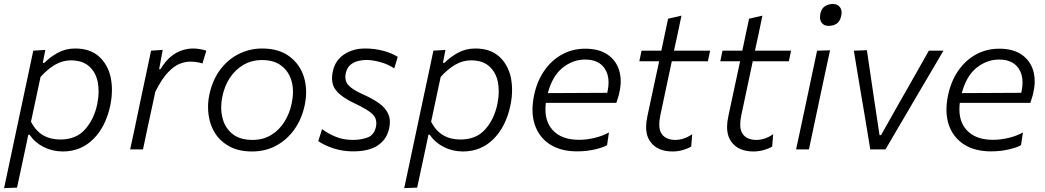

<svg xmlns="http://www.w3.org/2000/svg" viewBox="-22 -750 5249 964"><path d="M-1.5 194.5Q10 140 21.5 86.5Q32.5 33.5 45.5 -27L97 -269.5Q107 -316.5 119.5 -374.5Q131.5 -432.5 145 -495.5L205.5 -499.5L193 -434.5H200.5Q228 -462.5 267.5 -484.5Q307 -506.5 355.5 -506.5Q430 -506.5 474.5 -466.8Q519 -427 533.5 -362.5Q540 -331.5 540 -298.5Q540 -261.5 532 -222Q509.5 -114.5 446.8 -52Q384 10.5 293.5 10.5Q241 10.5 197 -12Q153 -34.5 126.5 -73.5H120L110 -25Q97.5 33.5 86.5 85Q75.5 136.5 63.5 192ZM281 -49.5Q360 -49.5 405.2 -100.5Q450.5 -151.5 466.5 -228.5Q473 -261.5 473 -291.5Q473 -315.5 469 -337.5Q459 -387 425.5 -417Q392 -447 333.5 -447Q292.5 -447 254.5 -425Q216.5 -403 181.5 -363.5L133.5 -138.5Q158 -92 194.5 -70.8Q231 -49.5 281 -49.5Z M631.5 0Q643.5 -56 654.5 -106.5Q665 -157.5 678 -219.5L688.5 -269Q698.5 -316.5 710.8 -374.5Q723 -432.5 736.5 -495.5L795 -499.5L777 -403H784Q810 -446 838.8 -468.2Q867.5 -490.5 895.5 -498.5Q923.5 -506.5 947.5 -506.5Q965.5 -506.5 983.2 -503.2Q1001 -500 1014 -495.5L994.5 -431.5Q976 -437 961 -438.8Q946 -440.5 931 -440.5Q908.5 -440.5 880.5 -429.8Q852.5 -419 821.2 -386.5Q790 -354 757.5 -288.5L742.5 -217.5Q729.5 -158 718.5 -106.8Q707.5 -55.5 696 0Z M1243.5 10.5Q1179 10.5 1133.2 -13.2Q1087.5 -37 1060.5 -77.2Q1033.5 -117.5 1026 -168.5Q1022.5 -190 1022.5 -212Q1022.5 -242.5 1029 -274Q1044.5 -348 1083.5 -400Q1122.5 -452 1177.2 -479.2Q1232 -506.5 1294.5 -506.5Q1378.5 -506.5 1431.5 -466.5Q1484.5 -426.5 1504.5 -362Q1515 -326.5 1515 -287.5Q1515 -256 1508 -222.5Q1493.5 -153 1456.5 -100.8Q1419.5 -48.5 1365.2 -19Q1311 10.5 1243.5 10.5ZM1246 -47.5Q1299 -47.5 1339.5 -72.2Q1380 -97 1406 -138.5Q1432 -180 1442.5 -230.5Q1449 -261 1449 -288.5Q1449 -316 1442.5 -340.5Q1429.5 -389.5 1392.2 -419Q1355 -448.5 1294 -448.5Q1241.5 -448.5 1200.5 -424.5Q1159.5 -400.5 1132.2 -359.2Q1105 -318 1094.5 -265.5Q1088.5 -237.5 1088.5 -211Q1088.5 -184 1095 -158.5Q1107 -108.5 1144.5 -78Q1182 -47.5 1246 -47.5Z M1751 10Q1698.5 10 1652.8 -5Q1607 -20 1576 -41.5L1595 -101.5Q1627 -78 1665 -62.8Q1703 -47.5 1750.5 -47.5Q1790.5 -47.5 1823.5 -59.8Q1856.5 -72 1865.5 -113Q1867.5 -123 1867.5 -132Q1867.5 -158 1849.5 -176Q1825 -200 1757.5 -231.5Q1694 -261 1665 -296.5Q1645 -320.5 1645 -357Q1645 -373 1649 -391.5Q1660.5 -446.5 1705.2 -476.5Q1750 -506.5 1811.5 -506.5Q1857 -506.5 1900 -495.5Q1943 -484.5 1975 -464.5L1957.5 -406.5Q1926.5 -427.5 1887.5 -438.2Q1848.5 -449 1816.5 -449Q1799.5 -449 1777.8 -444.2Q1756 -439.5 1738.2 -425.2Q1720.5 -411 1714 -382Q1712 -372.5 1712 -363.5Q1712 -353 1715 -343.5Q1720 -326 1741 -309.8Q1762 -293.5 1804 -274.5Q1849 -254.5 1881 -231.8Q1913 -209 1927 -178.5Q1935.5 -160 1935.5 -137Q1935.5 -121.5 1931.5 -104Q1920 -50.5 1875.2 -20.2Q1830.5 10 1751 10Z M2007.5 194.5Q2019 140 2030.5 86.5Q2041.5 33.5 2054.5 -27L2106 -269.5Q2116 -316.5 2128.5 -374.5Q2140.5 -432.5 2154 -495.5L2214.5 -499.5L2202 -434.5H2209.5Q2237 -462.5 2276.5 -484.5Q2316 -506.5 2364.5 -506.5Q2439 -506.5 2483.5 -466.8Q2528 -427 2542.5 -362.5Q2549 -331.5 2549 -298.5Q2549 -261.5 2541 -222Q2518.5 -114.5 2455.8 -52Q2393 10.5 2302.5 10.5Q2250 10.5 2206 -12Q2162 -34.5 2135.5 -73.5H2129L2119 -25Q2106.5 33.5 2095.5 85Q2084.5 136.5 2072.5 192ZM2290 -49.5Q2369 -49.5 2414.2 -100.5Q2459.5 -151.5 2475.5 -228.5Q2482 -261.5 2482 -291.5Q2482 -315.5 2478 -337.5Q2468 -387 2434.5 -417Q2401 -447 2342.5 -447Q2301.5 -447 2263.5 -425Q2225.5 -403 2190.5 -363.5L2142.5 -138.5Q2167 -92 2203.5 -70.8Q2240 -49.5 2290 -49.5Z M2875.5 10Q2793.5 10 2739 -25.2Q2684.5 -60.5 2663 -124Q2651.5 -158.5 2651.5 -199Q2651.5 -233 2659.5 -271.5Q2674.5 -343 2711 -395.5Q2747.5 -448 2800.2 -476.8Q2853 -505.5 2916.5 -505.5Q2985.5 -505.5 3028.2 -476.2Q3071 -447 3086.5 -397.5Q3094.5 -371 3094.5 -342Q3094.5 -315.5 3088 -287Q3085.5 -274 3081 -259.5Q3076.5 -245 3072.5 -233.5H2718.5Q2716.5 -216.5 2716.5 -201Q2716.5 -138 2752 -98Q2796.5 -48 2885 -48Q2922.5 -48 2962.8 -57.5Q3003 -67 3035.5 -85L3026 -21.5Q3008 -10 2965.5 0Q2923 10 2875.5 10ZM2916 -451Q2854.5 -451 2803 -410Q2751.5 -369 2728.5 -282.5L3027 -284Q3028 -289.5 3029 -294Q3033.5 -316.5 3033.5 -336.5Q3033.5 -377.5 3013.5 -407Q2983 -451 2916 -451Z M3355 10.5Q3281 10.5 3246 -35Q3222 -65 3222 -113Q3222 -136.5 3228 -164.5Q3245 -245 3260 -314.5Q3275 -384 3287.5 -442.5H3188L3199 -495.5H3298.5Q3307.5 -538 3315.5 -576.5Q3323.5 -614.5 3332.5 -656L3399.5 -671.5Q3389 -622 3381 -583Q3372.5 -543.5 3362 -495.5H3543.5L3532 -442.5H3351L3293.5 -171.5Q3288 -145.5 3288 -125Q3288 -94 3301 -76.5Q3322.5 -47.5 3369.5 -47.5Q3390 -47.5 3411.8 -54.8Q3433.5 -62 3453.5 -76.5L3448.5 -14.5Q3434.5 -5 3408.2 2.8Q3382 10.5 3355 10.5Z M3761.5 10.5Q3687.5 10.5 3652.5 -35Q3628.5 -65 3628.5 -113Q3628.5 -136.5 3634.5 -164.5Q3651.5 -245 3666.5 -314.5Q3681.5 -384 3694 -442.5H3594.5L3605.5 -495.5H3705Q3714 -538 3722 -576.5Q3730 -614.5 3739 -656L3806 -671.5Q3795.5 -622 3787.5 -583Q3779 -543.5 3768.5 -495.5H3950L3938.5 -442.5H3757.5L3700 -171.5Q3694.5 -145.5 3694.5 -125Q3694.5 -94 3707.5 -76.5Q3729 -47.5 3776 -47.5Q3796.5 -47.5 3818.2 -54.8Q3840 -62 3860 -76.5L3855 -14.5Q3841 -5 3814.8 2.8Q3788.5 10.5 3761.5 10.5Z M3975 0Q3987 -55 3998 -107Q4008.5 -158 4022 -219.5L4032.5 -269Q4046.5 -334.5 4057.5 -387.5Q4068.5 -440 4080.5 -495.5L4145.5 -497.5Q4133 -441 4122 -388.5Q4111 -336 4096.5 -269L4086 -219.5Q4073 -158 4062.2 -106.8Q4051.5 -55.5 4039.5 0ZM4138 -620Q4114.5 -620 4103 -636.5Q4095 -647.5 4095 -664Q4095 -671.5 4096.5 -680Q4102.5 -707.5 4119.8 -718.8Q4137 -730 4160.5 -730Q4184 -730 4195.5 -713.5Q4203.5 -702 4203.5 -686Q4203.5 -678.5 4201.5 -670Q4195.5 -642.5 4178.8 -631.2Q4162 -620 4138 -620Z M4347.5 0Q4340 -46.5 4332 -94.5Q4324 -142 4316.5 -187.5L4301.5 -275.5Q4292.5 -330 4283 -386.5Q4273.5 -442.5 4265 -495.5L4330.5 -498Q4340 -432.5 4349.5 -369Q4359 -305.5 4369 -237L4394 -71.5H4401.5L4495.5 -238Q4533.5 -304 4569.5 -368Q4605.5 -432 4641.5 -495.5H4715Q4650.5 -385.5 4584.5 -274L4532.5 -185Q4505 -138.5 4478 -92.5Q4451 -46.5 4424 0Z M4954 10Q4872 10 4817.5 -25.2Q4763 -60.5 4741.5 -124Q4730 -158.5 4730 -199Q4730 -233 4738 -271.5Q4753 -343 4789.5 -395.5Q4826 -448 4878.8 -476.8Q4931.5 -505.5 4995 -505.5Q5064 -505.5 5106.8 -476.2Q5149.5 -447 5165 -397.5Q5173 -371 5173 -342Q5173 -315.5 5166.5 -287Q5164 -274 5159.5 -259.5Q5155 -245 5151 -233.5H4797Q4795 -216.5 4795 -201Q4795 -138 4830.5 -98Q4875 -48 4963.5 -48Q5001 -48 5041.2 -57.5Q5081.5 -67 5114 -85L5104.5 -21.5Q5086.5 -10 5044 0Q5001.5 10 4954 10ZM4994.5 -451Q4933 -451 4881.5 -410Q4830 -369 4807 -282.5L5105.5 -284Q5106.5 -289.5 5107.5 -294Q5112 -316.5 5112 -336.5Q5112 -377.5 5092 -407Q5061.5 -451 4994.5 -451Z"/></svg>

Font: Heraclito Light
Style: Italic
Weight: 300
Italic angle: -12°
Designer: Kostas Bartsokas (font) & Cristiano Sobral (main changes)
Foundry: Kostas Bartsokas (font) & Cristiano Sobral (main changes)
Version: Version 1.00;July 8, 2020;FontCreator 13.0.0.2655 64-bit